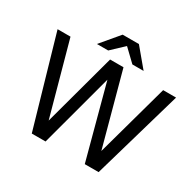

<svg xmlns="http://www.w3.org/2000/svg" viewBox="-190 -1127 1366 1339"><g transform="rotate(30 493.0 -457.0)"><path d="M650.9 0 493.2 -588.9 335 0H224.1L16.1 -720.2H120.1L280.8 -137.2L439 -720.2H546.9L705.1 -137.2L866.2 -720.2H970.2L762.2 0ZM305.2 -768.1 428.2 -914.1H559.1L681.2 -768.1H590.8L494.1 -860.8L396 -768.1Z"/></g></svg>

Font: Aspekta 450
Style: Regular
Weight: 450
Designer: Ivo Dolenc
Version: Version 2.000